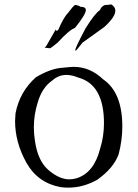

<svg xmlns="http://www.w3.org/2000/svg" viewBox="-20 -837 634 879"><path d="M293 22Q361 22 425 -14Q499 -66 523 -130Q540 -195 540 -258Q540 -414 452 -474Q392 -531 317 -531Q307 -531 257.5 -526Q208 -521 144 -483Q70 -417 51 -318L49 -283Q49 -185 101 -92Q153 1 259 20Q276 22 293 22ZM297 -16Q252 -16 202.5 -58Q153 -100 140 -192Q135 -223 135 -254Q135 -312 153 -369Q173 -437 220 -469Q248 -494 284 -494Q309 -494 338 -482Q456 -450 456 -273Q456 -212 438 -155Q410 -46 331 -21Q314 -16 297 -16ZM327 -605Q328 -605 331 -608.5Q334 -612 358 -642Q417 -685 457 -713Q508 -759 508 -788Q508 -806 489 -817Q474 -814 460 -814Q442 -806 438 -791Q414 -776 371 -706Q325 -619 325 -609Q325 -604 327 -605ZM209 -616Q212 -616 244 -642Q298 -701 323 -709Q373 -771 373 -791Q373 -806 348 -806Q341 -812 324 -815Q312 -806 294 -781Q271 -758 247 -701Q243 -696 240 -696Q237 -696 235 -702Q200 -640 194.5 -631Q189 -622 184 -619Q206 -617 209 -616Z"/></svg>

Font: Xiaobo Songti 小帛宋体
Style: Regular
Weight: 400
Version: Version 1.501;March 17, 2024;FontCreator 14.0.0.2814 64-bit